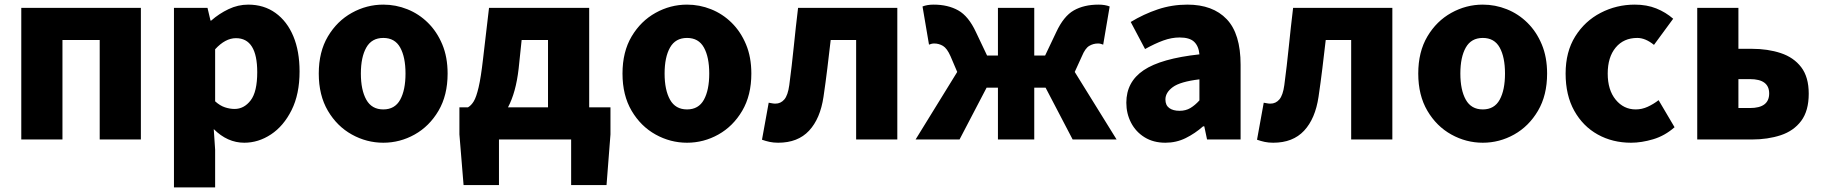

<svg xmlns="http://www.w3.org/2000/svg" viewBox="-20 -603 7879 830"><path d="M72 0V-569H589V0H411V-430H250V0Z M732 207V-569H877L890 -514H893Q927 -544 968 -563.5Q1009 -583 1053 -583Q1121 -583 1171 -547Q1221 -511 1248 -446.5Q1275 -382 1275 -294Q1275 -196 1240.5 -127Q1206 -58 1151.5 -22Q1097 14 1036 14Q963 14 904 -45L910 44V207ZM994 -132Q1035 -132 1063.5 -169Q1092 -206 1092 -291Q1092 -438 1000 -438Q954 -438 910 -390V-165Q931 -146 952.5 -139Q974 -132 994 -132Z M1637 14Q1565 14 1501 -21.5Q1437 -57 1397.5 -124Q1358 -191 1358 -285Q1358 -379 1397.5 -445.5Q1437 -512 1501 -547.5Q1565 -583 1637 -583Q1691 -583 1741 -563Q1791 -543 1830 -504.5Q1869 -466 1892 -411Q1915 -356 1915 -285Q1915 -191 1875.5 -124Q1836 -57 1772.5 -21.5Q1709 14 1637 14ZM1637 -130Q1687 -130 1710 -172Q1733 -214 1733 -285Q1733 -356 1710 -397.5Q1687 -439 1637 -439Q1587 -439 1563.5 -397.5Q1540 -356 1540 -285Q1540 -214 1563.5 -172Q1587 -130 1637 -130Z M2222 -306Q2216 -254 2204.5 -212.5Q2193 -171 2176 -139H2349V-430H2235ZM2137 0V197H1984L1966 -22V-139H2003Q2017 -147 2028 -165Q2039 -183 2049 -225.5Q2059 -268 2068 -347L2094 -569H2527V-139H2619V-22L2602 197H2449V0Z M2950 14Q2878 14 2814 -21.5Q2750 -57 2710.5 -124Q2671 -191 2671 -285Q2671 -379 2710.5 -445.5Q2750 -512 2814 -547.5Q2878 -583 2950 -583Q3004 -583 3054 -563Q3104 -543 3143 -504.5Q3182 -466 3205 -411Q3228 -356 3228 -285Q3228 -191 3188.5 -124Q3149 -57 3085.5 -21.5Q3022 14 2950 14ZM2950 -130Q3000 -130 3023 -172Q3046 -214 3046 -285Q3046 -356 3023 -397.5Q3000 -439 2950 -439Q2900 -439 2876.5 -397.5Q2853 -356 2853 -285Q2853 -214 2876.5 -172Q2900 -130 2950 -130Z M3344 14Q3324 14 3307.5 10.5Q3291 7 3274 1L3303 -159Q3310 -158 3317 -156.5Q3324 -155 3332 -155Q3355 -155 3370.5 -173Q3386 -191 3392 -235Q3403 -318 3411.5 -402Q3420 -486 3430 -569H3859V0H3681V-430H3571Q3564 -369 3556.5 -307.5Q3549 -246 3540 -185Q3526 -90 3477.5 -38Q3429 14 3344 14Z M3938 0 4118 -292 4089 -360Q4074 -394 4056.5 -404.5Q4039 -415 4018 -415Q4012 -415 4006.5 -413.5Q4001 -412 3996 -410L3968 -575Q3988 -583 4016 -583Q4078 -583 4122.5 -558Q4167 -533 4199 -464L4247 -363H4294V-569H4451V-363H4498L4546 -464Q4578 -533 4622 -558Q4666 -583 4729 -583Q4757 -583 4777 -575L4749 -410Q4744 -412 4738.5 -413.5Q4733 -415 4727 -415Q4706 -415 4688.5 -404.5Q4671 -394 4657 -360L4626 -292L4807 0H4617L4500 -224H4451V0H4294V-224H4245L4128 0Z M5018 14Q4966 14 4928 -9.5Q4890 -33 4869.5 -72.5Q4849 -112 4849 -159Q4849 -249 4924 -299.5Q4999 -350 5165 -368Q5162 -403 5142.5 -422Q5123 -441 5079 -441Q5045 -441 5009 -428Q4973 -415 4930 -391L4868 -508Q4924 -542 4985 -562.5Q5046 -583 5113 -583Q5223 -583 5283 -520Q5343 -457 5343 -323V0H5198L5186 -57H5181Q5146 -26 5105.5 -6Q5065 14 5018 14ZM5079 -124Q5106 -124 5126 -136Q5146 -148 5165 -169V-260Q5082 -250 5050 -226.5Q5018 -203 5018 -173Q5018 -148 5034.5 -136Q5051 -124 5079 -124Z M5484 14Q5464 14 5447.5 10.5Q5431 7 5414 1L5443 -159Q5450 -158 5457 -156.5Q5464 -155 5472 -155Q5495 -155 5510.5 -173Q5526 -191 5532 -235Q5543 -318 5551.5 -402Q5560 -486 5570 -569H5999V0H5821V-430H5711Q5704 -369 5696.5 -307.5Q5689 -246 5680 -185Q5666 -90 5617.5 -38Q5569 14 5484 14Z M6390 14Q6318 14 6254 -21.5Q6190 -57 6150.5 -124Q6111 -191 6111 -285Q6111 -379 6150.5 -445.5Q6190 -512 6254 -547.5Q6318 -583 6390 -583Q6444 -583 6494 -563Q6544 -543 6583 -504.5Q6622 -466 6645 -411Q6668 -356 6668 -285Q6668 -191 6628.5 -124Q6589 -57 6525.5 -21.5Q6462 14 6390 14ZM6390 -130Q6440 -130 6463 -172Q6486 -214 6486 -285Q6486 -356 6463 -397.5Q6440 -439 6390 -439Q6340 -439 6316.5 -397.5Q6293 -356 6293 -285Q6293 -214 6316.5 -172Q6340 -130 6390 -130Z M7031 14Q6951 14 6887 -21.5Q6823 -57 6785.5 -124Q6748 -191 6748 -285Q6748 -379 6789.5 -445.5Q6831 -512 6899.5 -547.5Q6968 -583 7047 -583Q7099 -583 7140 -566.5Q7181 -550 7213 -522L7130 -409Q7093 -439 7058 -439Q6999 -439 6964.5 -397.5Q6930 -356 6930 -285Q6930 -214 6964.5 -172Q6999 -130 7051 -130Q7078 -130 7103 -141.5Q7128 -153 7150 -170L7219 -53Q7177 -16 7126.5 -1Q7076 14 7031 14Z M7317 0V-569H7495V-392H7553Q7622 -392 7678 -373.5Q7734 -355 7766.5 -312.5Q7799 -270 7799 -198Q7799 -124 7766.5 -80.5Q7734 -37 7678 -18.5Q7622 0 7553 0ZM7495 -136H7545Q7628 -136 7628 -199Q7628 -261 7545 -261H7495Z"/></svg>

Font: Source Han Sans CN Heavy
Style: Regular
Weight: 900
Designer: Ryoko NISHIZUKA 西塚涼子 (kana, bopomofo & ideographs); Paul D. Hunt (Latin, Greek & Cyrillic); Sandoll Communications 산돌커뮤니
Foundry: Adobe
Version: Version 2.000;hotconv 1.0.107;makeotfexe 2.5.65593